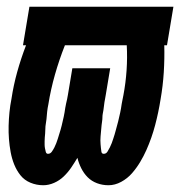

<svg xmlns="http://www.w3.org/2000/svg" viewBox="-20 -540 540 568"><path d="M108 8Q88 8 70 0.5Q52 -7 40.5 -21.5Q29 -36 22 -53.5Q15 -71 11.5 -90Q8 -109 6.5 -128.5Q5 -148 5.5 -168Q6 -188 8 -208Q10 -228 14 -248Q20 -288 31 -327.5Q42 -367 57 -406H48L67 -520H493L474 -406H466Q467 -366 464.5 -326Q462 -286 455 -246Q452 -227 448 -208Q444 -189 439 -170Q434 -151 427.5 -132.5Q421 -114 413 -96Q405 -78 394.5 -60.5Q384 -43 370.5 -27.5Q357 -12 338.5 -2Q320 8 301 8Q283 8 267 2Q251 -4 239.5 -15.5Q228 -27 220.5 -42Q213 -57 209 -73Q200 -58 190.5 -44Q181 -30 168.5 -18Q156 -6 140 1Q124 8 108 8ZM122 -85Q129 -85 133.5 -91.5Q138 -98 141 -104Q144 -110 146.5 -116.5Q149 -123 151 -129.5Q153 -136 155 -142.5Q157 -149 159 -155.5Q161 -162 162.5 -168.5Q164 -175 165.5 -181.5Q167 -188 168.5 -194.5Q170 -201 171 -207.5Q172 -214 173 -220.5Q174 -227 175.5 -233.5Q177 -240 178.5 -246.5Q180 -253 181 -260L194 -338H306L293 -260Q292 -254 291 -248.5Q290 -243 289 -237.5Q288 -232 287.5 -226Q287 -220 286 -214.5Q285 -209 284 -203.5Q283 -198 283 -192.5Q283 -187 282 -181Q281 -175 280.5 -169.5Q280 -164 279.5 -158.5Q279 -153 278.5 -147.5Q278 -142 277.5 -136Q277 -130 277 -124.5Q277 -119 277.5 -113.5Q278 -108 278.5 -102.5Q279 -97 280 -91Q281 -85 287 -85Q294 -85 298 -91.5Q302 -98 305 -104Q308 -110 310.5 -116.5Q313 -123 315 -129.5Q317 -136 319 -142Q321 -148 322.5 -154.5Q324 -161 326 -167.5Q328 -174 329.5 -180.5Q331 -187 332.5 -193.5Q334 -200 335.5 -206.5Q337 -213 338 -219.5Q339 -226 340 -232.5Q341 -239 342.5 -245.5Q344 -252 345 -258Q352 -295 354.5 -332.5Q357 -370 355 -406H172Q155 -363 142.5 -319Q130 -275 123 -231Q122 -226 121 -220.5Q120 -215 119.5 -209.5Q119 -204 118.5 -198.5Q118 -193 117.5 -187.5Q117 -182 116 -177Q115 -172 114.5 -166.5Q114 -161 114 -155.5Q114 -150 113.5 -144.5Q113 -139 112.5 -133.5Q112 -128 112 -122.5Q112 -117 112 -112Q112 -107 113 -101.5Q114 -96 115.5 -90.5Q117 -85 122 -85Z"/></svg>

Font: Iosevka Term Curly Hv Obl
Style: Regular
Weight: 900
Italic angle: -9°
Designer: Belleve Invis
Foundry: Belleve Invis
Version: Version 32.3.0